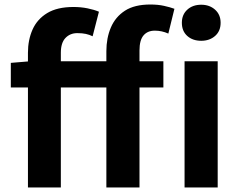

<svg xmlns="http://www.w3.org/2000/svg" viewBox="-20 -832 1064 852"><path d="M104 0V-598Q104 -655 124.5 -701Q145 -747 189.5 -774Q234 -801 306 -801Q339 -801 368.5 -795Q398 -789 419 -780L391 -671Q377 -678 361 -681.5Q345 -685 323 -685Q291 -685 270.5 -663.5Q250 -642 250 -598V0ZM452 0V-605Q452 -663 472 -710Q492 -757 534.5 -784.5Q577 -812 647 -812Q681 -812 708 -806Q735 -800 754 -793L727 -683Q698 -696 667 -696Q635 -696 617 -675Q599 -654 599 -608V0ZM28 -444V-553L112 -560H705V-444ZM799 0V-560H946V0ZM873 -651Q835 -651 811 -672.5Q787 -694 787 -731Q787 -767 811 -789Q835 -811 873 -811Q910 -811 934.5 -789Q959 -767 959 -731Q959 -694 934.5 -672.5Q910 -651 873 -651Z"/></svg>

Font: Noto Sans SC
Style: Bold
Weight: 700
Designer: Ryoko NISHIZUKA  (kana, bopomofo & ideographs); Paul D. Hunt (Latin, Greek & Cyrillic); Sandoll Communications , Soo-you
Foundry: Adobe
Version: Version 2.004-H2;hotconv 1.0.118;makeotfexe 2.5.65603